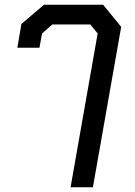

<svg xmlns="http://www.w3.org/2000/svg" viewBox="-20 -578 567 808"><path d="M391 -437 360 -475H200L157 -437L146 -377H53L70 -477L165 -558H414L490 -465L371 210H277Z"/></svg>

Font: Chakra Petch Medium
Style: Italic
Weight: 500
Italic angle: -10°
Designer: Katatrad Aksorn Co.,Ltd.
Foundry: Cadson Demak Co.,Ltd.
Version: Version 1.000; ttfautohint (v1.6)